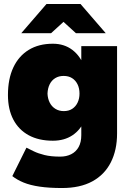

<svg xmlns="http://www.w3.org/2000/svg" viewBox="-20 -732 654 966"><path d="M292 214Q227 214 179.5 207Q132 200 99 186.5Q66 173 42 154L113 11Q129 19 150.5 29.5Q172 40 204 48Q236 56 283 56Q314 56 338 44Q362 32 375.5 8Q389 -16 389 -52V-500H569V-60Q569 23 537.5 85Q506 147 444.5 180.5Q383 214 292 214ZM246 -24Q175 -24 124.5 -51.5Q74 -79 47 -130.5Q20 -182 20 -254Q20 -335 47 -392.5Q74 -450 124.5 -481Q175 -512 246 -512Q303 -512 344 -481Q385 -450 406.5 -391.5Q428 -333 428 -250Q428 -179 406.5 -128.5Q385 -78 344 -51Q303 -24 246 -24ZM301 -173Q326 -173 343.5 -184.5Q361 -196 370.5 -216Q380 -236 380 -261Q380 -288 370 -308Q360 -328 342.5 -339Q325 -350 300 -350Q276 -350 258 -339Q240 -328 230 -308Q220 -288 219 -261Q220 -236 230 -216Q240 -196 258.5 -184.5Q277 -173 301 -173ZM362 -565 215 -699V-712H385L512 -565ZM87 -565 214 -712H384V-699L237 -565Z"/></svg>

Font: Figtree Black
Style: Regular
Weight: 900
Designer: Erik Kennedy
Foundry: Erik Kennedy
Version: Version 2.001;gftools[0.9.30]